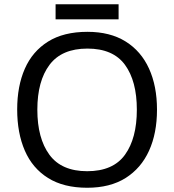

<svg xmlns="http://www.w3.org/2000/svg" viewBox="-20 -875 821 905"><path d="M720 -358Q720 -247 682.5 -164.5Q645 -82 572 -36Q499 10 391 10Q280 10 206.5 -36Q133 -82 97 -165Q61 -248 61 -359Q61 -469 97 -551Q133 -633 206.5 -679Q280 -725 392 -725Q499 -725 572 -679.5Q645 -634 682.5 -551.5Q720 -469 720 -358ZM156 -358Q156 -223 213 -145.5Q270 -68 391 -68Q513 -68 569 -145.5Q625 -223 625 -358Q625 -493 569 -569.5Q513 -646 392 -646Q271 -646 213.5 -569.5Q156 -493 156 -358ZM539 -855V-784H242V-855Z"/></svg>

Font: RS Noto Sans
Style: Regular
Weight: 400
Designer: Monotype Design Team
Foundry: Monotype Imaging Inc.
Version: Version 3.10